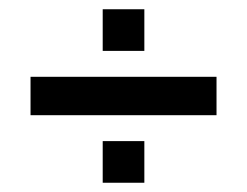

<svg xmlns="http://www.w3.org/2000/svg" viewBox="-20 -580 534 415"><path d="M202 -470V-560H292V-470ZM46 -331V-414H448V-331ZM202 -185V-275H292V-185Z"/></svg>

Font: Big Shoulders Display
Style: Bold
Weight: 700
Designer: Patric King
Foundry: XO Type Co
Version: Version 1.000; ttfautohint (v1.8.2)